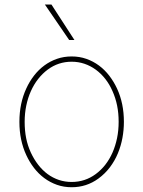

<svg xmlns="http://www.w3.org/2000/svg" viewBox="-20 -798 620 830"><path d="M63.9 -271.3Q63.9 -351.6 93.8 -415.8Q107.6 -446 127.3 -471.4Q147 -496.8 171.9 -515.1Q196.7 -533.4 226.4 -543.7Q256 -554 289.8 -554Q323.9 -554 353.5 -543.5Q383.2 -533 408 -514.6Q432.9 -496.1 452.4 -470.7Q471.9 -445.3 485.8 -415.5Q515.6 -351.6 515.6 -271.3Q515.6 -236.2 509.2 -201.5Q502.8 -166.9 489.5 -134.9Q476.2 -103 455.3 -75.1Q434.3 -47.2 405.2 -25.9Q354 11.4 289.8 11.4Q255.7 11.4 226 0.9Q196.4 -9.6 171.5 -28.1Q146.7 -46.5 127.1 -71.9Q107.6 -97.3 93.8 -127.1Q63.9 -191.1 63.9 -271.3ZM113.3 -138.5Q126.8 -109.4 145.1 -85.8Q163.4 -62.1 185.7 -45.6Q208.1 -29.1 234.4 -20.2Q260.7 -11.4 289.8 -11.4Q347.7 -11.4 393.8 -45.5Q416.9 -62.5 435.2 -85.9Q453.5 -109.4 466.3 -138.3Q479 -167.3 486 -200.8Q492.9 -234.4 492.9 -271.3Q492.9 -308.9 486.3 -341.4Q479.8 -373.9 466.3 -404.1Q453.5 -433.6 435 -457Q416.5 -480.5 393.8 -497Q371.1 -513.5 344.8 -522.4Q318.5 -531.2 289.8 -531.2Q232.2 -531.2 186.4 -497.2Q163.4 -480.1 144.9 -456.5Q126.4 -432.9 113.5 -403.9Q100.5 -375 93.6 -341.6Q86.6 -308.2 86.6 -271.3Q86.6 -233.7 93 -201.2Q99.4 -168.7 113.3 -138.5ZM202.4 -778.4 301.8 -625H279.1L174 -778.4Z"/></svg>

Font: Inter P Thin
Style: Regular
Weight: 100
Designer: Rasmus Andersson
Foundry: rsms
Version: Version 3.018;git-588b23468